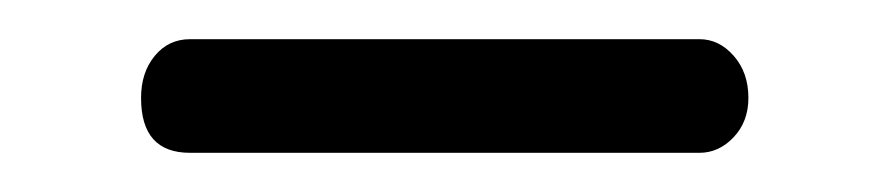

<svg xmlns="http://www.w3.org/2000/svg" viewBox="-20 -290 453 98"><path d="M52 -240C52 -221.3 60.3 -212 77 -212H337C343.7 -212 349.5 -214.7 354.5 -220C359.5 -225.3 362 -232 362 -240C362 -248.7 359.5 -255.8 354.5 -261.5C349.5 -267.2 343.7 -270 337 -270H77C69.7 -270 63.7 -267.2 59 -261.5C54.3 -255.8 52 -248.7 52 -240Z"/></svg>

Font: Terminal Dosis
Style: Book
Weight: 400
Designer: EdgarTolentino, PabloImpallari, IginoMarini
Foundry: EdgarTolentino, PabloImpallari, IginoMarini
Version: Version 1.006